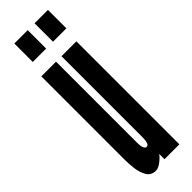

<svg xmlns="http://www.w3.org/2000/svg" viewBox="-248 -710 721 721"><g transform="rotate(-45 113.0 -349.0)"><path d="M74 8Q49 8 37.5 -11.8Q26 -31.5 23 -57Q20 -82.5 20 -99V-547H98V-115Q98 -99.5 101.8 -89.8Q105.5 -80 113 -80Q120.5 -80 123.8 -90.2Q127 -100.5 127 -116V-547H206V0H127V-28Q119.5 -17 103.2 -4.5Q87 8 74 8ZM143 -608V-706H214V-608ZM35.5 -608V-706H106.5V-608Z"/></g></svg>

Font: League Gothic Condensed
Style: Regular
Weight: 400
Width: 3
Designer: The League of Moveable Type
Version: Version 2.001